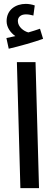

<svg xmlns="http://www.w3.org/2000/svg" viewBox="-20 -969 283 989"><path d="M25 -718C81 -731 155 -752 202 -769L186 -821C168 -815 148 -808 126 -802C103 -808 72 -830 72 -861C72 -881 87 -895 114 -895C128 -895 139 -892 152 -889L159 -941C145 -946 127 -949 113 -949C61 -949 14 -919 14 -860C14 -827 35 -800 59 -783C47 -780 33 -777 13 -773ZM85 0H181L163 -649H67Z"/></svg>

Font: Noto Sans Arabic UI SmCn Md
Style: Regular
Weight: 500
Width: 4
Designer: Monotype Design Team, Nadine Chahine and Nizar Qandah
Foundry: Monotype Imaging Inc.
Version: Version 2.010